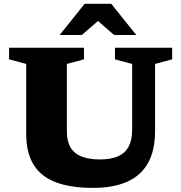

<svg xmlns="http://www.w3.org/2000/svg" viewBox="-20 -948 926 982"><path d="M656 -285V-621L568 -644.5V-704H860.5V-644.5L773 -621V-277.5Q773 -178 736.8 -113.8Q700.5 -49.5 629.8 -18.2Q559 13 455.5 13Q341.5 13 265.5 -15.8Q189.5 -44.5 151.8 -105.8Q114 -167 114 -264V-621L26.5 -644.5V-704H409.5V-644.5L322 -621V-274.5Q322 -225.5 340.8 -194Q359.5 -162.5 397 -147.5Q434.5 -132.5 491 -132.5Q547.5 -132.5 584 -148.8Q620.5 -165 638.2 -198.8Q656 -232.5 656 -285ZM462.5 -856.5H499.5L398.5 -769H285L413 -928.5H549L677 -769H563.5Z"/></svg>

Font: Newsreader 7pt
Style: Bold
Weight: 700
Designer: Hugues Gentile
Foundry: Production Type
Version: Version 1.003